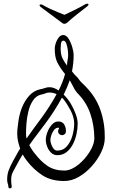

<svg xmlns="http://www.w3.org/2000/svg" viewBox="-20 -915 620 1048"><path d="M456 -895Q463 -895 463 -890Q463 -886 457 -881Q434 -863 402 -838Q370 -813 345 -790Q338 -785 332 -785Q324 -785 319 -790L202 -877Q196 -882 196 -886Q196 -891 203 -891Q207 -891 213 -888Q228 -879 250 -868.5Q272 -858 294.5 -849Q317 -840 332 -834Q356 -845 390 -862Q424 -879 446 -892Q452 -895 456 -895ZM34 113Q27 113 25 104L26 105Q25 94 22 85.5Q19 77 19 66Q19 37 27.5 14.5Q36 -8 49 -32Q60 -51 69.5 -69Q79 -87 90 -104Q83 -124 78.5 -144.5Q74 -165 74 -185Q74 -203 76 -218Q78 -233 80 -249Q84 -285 98 -323Q112 -361 137.5 -390.5Q163 -420 200 -428Q213 -430 225 -434.5Q237 -439 250 -439Q264 -439 276 -434Q288 -429 300 -421Q311 -443 320 -465.5Q329 -488 335 -511Q309 -543 293.5 -573Q278 -603 279 -652Q279 -663 284.5 -680Q290 -697 300.5 -710.5Q311 -724 326 -724Q343 -723 355.5 -702Q368 -681 375 -655.5Q382 -630 382 -615Q382 -570 373 -526L375 -523Q384 -510 394.5 -500.5Q405 -491 412 -480Q419 -470 428.5 -461.5Q438 -453 448 -442Q504 -385 528.5 -313.5Q553 -242 552 -162Q552 -126 533 -85.5Q514 -45 481.5 -8.5Q449 28 410 50.5Q371 73 330 73Q259 73 211 41.5Q163 10 127 -37Q114 -53 104 -72Q96 -59 88.5 -46.5Q81 -34 74 -20Q63 1 52 20.5Q41 40 41 65Q41 75 41.5 83Q42 91 44 102V104Q44 113 34 113ZM346 -557V-558Q346 -573 349 -588Q352 -603 352 -616Q352 -628 349.5 -646Q347 -664 341.5 -678.5Q336 -693 326 -693Q318 -693 315 -685Q312 -677 312 -667Q312 -657 311 -651Q311 -618 321 -597Q331 -576 346 -557ZM332 16Q358 16 386.5 -1.5Q415 -19 439.5 -46.5Q464 -74 479.5 -104.5Q495 -135 495 -161Q494 -232 473.5 -293Q453 -354 408 -401Q392 -417 382 -437.5Q372 -458 361 -477Q354 -457 345.5 -437.5Q337 -418 328 -399H327Q350 -377 367 -348Q384 -319 394 -290.5Q404 -262 404 -240Q404 -213 397.5 -183Q391 -153 377.5 -127Q364 -101 343 -84.5Q322 -68 293 -68Q273 -68 259 -81.5Q245 -95 237.5 -114.5Q230 -134 230 -152Q230 -171 239 -194.5Q248 -218 263.5 -235Q279 -252 298 -252Q321 -252 330.5 -235.5Q340 -219 340 -199Q340 -189 333.5 -183Q327 -177 319 -177Q311 -177 304 -183Q297 -189 297 -199Q297 -205 301 -211.5Q305 -218 298 -218Q285 -218 275.5 -206Q266 -194 260.5 -178.5Q255 -163 255 -150Q255 -142 259.5 -128Q264 -114 272.5 -103.5Q281 -93 292 -93Q325 -93 345.5 -117Q366 -141 375.5 -175.5Q385 -210 385 -240Q385 -275 365.5 -312Q346 -349 326 -374L318 -382Q299 -347 278 -314Q257 -281 235 -251Q212 -219 187.5 -187.5Q163 -156 140 -123Q155 -94 174 -72Q205 -32 241.5 -8Q278 16 332 16ZM125 -159Q145 -188 165.5 -216Q186 -244 207 -272Q228 -301 249 -333.5Q270 -366 289 -401Q270 -410 250 -410Q239 -410 228 -405.5Q217 -401 206 -399Q178 -393 161 -368Q144 -343 135.5 -309.5Q127 -276 124.5 -242.5Q122 -209 122 -185Q122 -171 125 -159Z"/></svg>

Font: Ruge Boogie
Style: Regular
Weight: 400
Designer: Robert E. Leuschke
Foundry: Robert E. Leuschke
Version: Version 1.010; ttfautohint (v1.8.3)